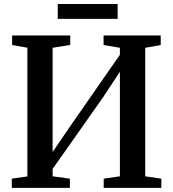

<svg xmlns="http://www.w3.org/2000/svg" viewBox="-20 -916 844 936"><path d="M37.5 0V-45L113.5 -56V-683.5L39 -696.5V-743H322.5V-697L236.5 -683V-175L327 -307.5L564.5 -649V-683L485 -696.5V-743H763.5V-696.5L688 -683V-56.5L766.5 -45V0H485.5V-45L564.5 -56.5V-566L483 -442.5L236.5 -92.5V-56.5L320.5 -45V0ZM553.5 -896.5V-824H261.5V-896.5Z"/></svg>

Font: Merriweather 48pt SemiBold
Style: Regular
Weight: 600
Version: Version 2.100